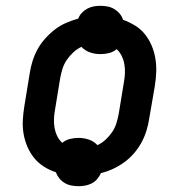

<svg xmlns="http://www.w3.org/2000/svg" viewBox="-20 -595 640 660"><path d="M250 45Q237 45 224.5 42.5Q212 40 201.5 33.5Q191 27 183.5 17.5Q176 8 172 -3Q150 -10 130.5 -22.5Q111 -35 97 -52.5Q83 -70 74 -91Q65 -112 61 -135.5Q57 -159 58.5 -183.5Q60 -208 64 -232L82 -342Q85 -363 91.5 -384Q98 -405 108.5 -424.5Q119 -444 134.5 -461.5Q150 -479 168 -493Q186 -507 206.5 -516Q227 -525 249 -531Q253 -542 261.5 -551Q270 -560 280.5 -565.5Q291 -571 302.5 -573Q314 -575 325 -575Q338 -575 350.5 -572.5Q363 -570 373.5 -563.5Q384 -557 391.5 -548Q399 -539 403 -527Q425 -519 444.5 -507Q464 -495 478 -477.5Q492 -460 501 -439Q510 -418 514 -394.5Q518 -371 517 -346.5Q516 -322 512 -298L493 -188Q490 -167 483.5 -146Q477 -125 466.5 -105.5Q456 -86 441 -68.5Q426 -51 407.5 -37.5Q389 -24 368.5 -14.5Q348 -5 327 0Q322 11 314 20.5Q306 30 295 35.5Q284 41 272.5 43Q261 45 250 45ZM315 -96Q330 -103 343 -115Q356 -127 365.5 -141Q375 -155 380 -171Q385 -187 388 -203L406 -313Q409 -329 409.5 -344.5Q410 -360 407.5 -374.5Q405 -389 398.5 -402.5Q392 -416 381 -426Q369 -416 354.5 -412.5Q340 -409 325 -409Q306 -409 289 -415Q272 -421 260 -434Q245 -427 232 -415Q219 -403 209.5 -389Q200 -375 195 -359Q190 -343 187 -327L169 -217Q166 -201 165.5 -185.5Q165 -170 167.5 -155.5Q170 -141 176.5 -127.5Q183 -114 194 -104Q206 -114 221 -117.5Q236 -121 250 -121Q269 -121 286 -115Q303 -109 315 -96Z"/></svg>

Font: Iosevka Slab Semibold Extended
Style: Italic
Weight: 600
Width: 7
Italic angle: -9°
Monospace: yes
Designer: Belleve Invis
Foundry: Belleve Invis
Version: Version 11.1.0; ttfautohint (v1.8.3)